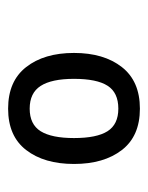

<svg xmlns="http://www.w3.org/2000/svg" viewBox="35 -708 368 478"><g transform="rotate(-90 219.0 -469.0)"><path d="M49.8 -468.8Q49.8 -543 84.5 -587.9Q119.1 -632.8 187.5 -632.8Q255.9 -632.8 291 -587.9Q326.2 -543 326.2 -468.8Q326.2 -394.5 291 -349.6Q255.9 -304.7 187.5 -304.7Q119.1 -304.7 84.5 -349.6Q49.8 -394.5 49.8 -468.8ZM261.7 -468.8Q261.7 -524.4 244.1 -551.8Q226.6 -579.1 187.5 -579.1Q148.4 -579.1 131.3 -551.8Q114.3 -524.4 114.3 -468.8Q114.3 -412.1 131.3 -385.3Q148.4 -358.4 187.5 -358.4Q227.5 -358.4 244.6 -385.3Q261.7 -412.1 261.7 -468.8Z"/></g></svg>

Font: Sudo Var
Style: Regular
Weight: 400
Monospace: yes
Designer: Jens Kutilek
Foundry: Jens Kutilek
Version: Version 0.065;FEAKit 1.0